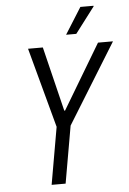

<svg xmlns="http://www.w3.org/2000/svg" viewBox="-59 -914 644 957"><g transform="rotate(-5 263.5 -435.5)"><path d="M160 0 210 -286 102 -686H176L255 -363H259L452 -686H527L280 -286L230 0ZM297 -739 380 -871H446V-868L348 -739Z"/></g></svg>

Font: Archivo ExtraCondensed Light
Style: Italic
Weight: 300
Width: 2
Italic angle: -10°
Designer: Hector Gatti
Foundry: Omnibus-Type
Version: Version 2.001